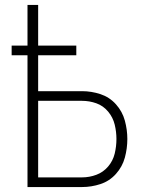

<svg xmlns="http://www.w3.org/2000/svg" viewBox="-20 -755 616 775"><path d="M91 0H311Q349 0 385.5 -12Q422 -24 448 -53Q474 -82 484 -119Q494 -156 494 -194Q494 -231 484 -268Q474 -305 448 -334Q422 -363 385.5 -375Q349 -387 311 -387H134V-532H288V-571H134V-735H91V-571H27V-532H91ZM134 -39V-348H311Q341 -348 369 -338Q397 -328 416.5 -304.5Q436 -281 443 -252Q450 -223 450 -194Q450 -164 443 -135Q436 -106 416.5 -83Q397 -60 369 -49.5Q341 -39 311 -39Z"/></svg>

Font: Iosevka Sparkle Extralight
Style: Regular
Weight: 200
Designer: Belleve Invis
Foundry: Belleve Invis
Version: Version 4.5.0; ttfautohint (v1.8.3)